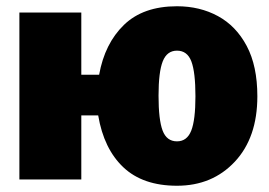

<svg xmlns="http://www.w3.org/2000/svg" viewBox="-20 -574 860 614"><path d="M546 20Q437 20 374.5 -39Q312 -98 294 -205H240V0H42V-534H240V-335H297Q315 -435 376.5 -494.5Q438 -554 546 -554Q619 -554 677 -522.5Q735 -491 769 -427Q803 -363 803 -266Q803 -134 731 -57Q659 20 546 20ZM546 -122Q578 -122 591.5 -156Q605 -190 605 -266Q605 -343 592 -377.5Q579 -412 546 -412Q514 -412 500.5 -378Q487 -344 487 -268Q487 -191 500 -156.5Q513 -122 546 -122Z"/></svg>

Font: Trujillo Black
Style: Regular
Weight: 900
Designer: Fira Sans original fonts by bBox Type GmbH, Carrois Corporate GbR, & Edenspiekermann AG / Changes by Cristiano Sobral
Foundry: Fira Sans original fonts by bBox Type GmbH, Carrois Corporate GbR, & Edenspiekermann AG / Changes by Cristiano Sobral
Version: Version 4.301;July 28, 2020;FontCreator 13.0.0.2655 64-bit